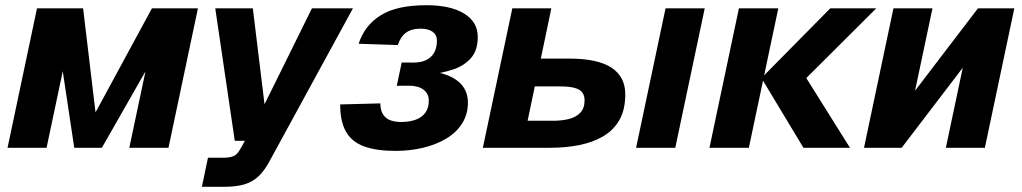

<svg xmlns="http://www.w3.org/2000/svg" viewBox="-20 -568 3928 738"><path d="M9 0 122.2 -536H299.4L347.2 -136L564 -536H740.8L627.6 0H477L539.2 -293.6L371.6 0H265.4L221.2 -294.2L159 0Z M756 150 779.4 38.2H838.8Q864 38.2 878.1 31.8Q892.2 25.4 903.4 5.2L921.4 -26.8H882.4L807.4 -536H951.8L996.8 -167.2L1179 -536H1336.6L1015.6 52.4Q995.6 89.4 972.5 110.7Q949.4 132 918.2 141Q887 150 842.2 150Z M1500.4 12Q1426.8 12 1379.5 -5.3Q1332.2 -22.6 1309.9 -61.7Q1287.6 -100.8 1287.6 -166.6L1442 -170.6Q1442 -135.4 1461.4 -117.3Q1480.8 -99.2 1522.2 -99.2Q1553.6 -99.2 1577.5 -107.8Q1601.4 -116.4 1614.8 -134.6Q1628.2 -152.8 1628.2 -180.8Q1628.2 -208.2 1607.5 -223.6Q1586.8 -239 1550 -238.6L1505.2 -238.2L1524 -327.8L1568.4 -327.4Q1596.8 -327.4 1617 -336.6Q1637.2 -345.8 1648.3 -364.8Q1659.4 -383.8 1659.4 -412.2Q1659.4 -434 1642.9 -445.9Q1626.4 -457.8 1596.6 -457.8Q1560.8 -457.8 1539.7 -441.7Q1518.6 -425.6 1509.4 -394.8L1358.6 -399.8Q1380.8 -469.8 1442.8 -508.9Q1504.8 -548 1619 -548Q1711.6 -548 1764 -515.8Q1816.4 -483.6 1816.4 -426.2Q1816.4 -373.4 1789.2 -343.6Q1762 -313.8 1719.7 -300.3Q1677.4 -286.8 1630.8 -281L1634.8 -294Q1704 -285.8 1741.3 -255Q1778.6 -224.2 1778.6 -173.8Q1778.6 -129 1756.5 -93.9Q1734.4 -58.8 1695.8 -35.6Q1657.2 -12.4 1606.8 -0.2Q1556.4 12 1500.4 12Z M2425 0 2538.2 -536H2688.8L2575.6 0ZM1836 0 1949.2 -536H2099.2L2058.8 -342.8H2167.6Q2277 -342.8 2330.2 -308Q2383.4 -273.2 2383.4 -205.6Q2383.4 -146 2360.6 -106.4Q2337.8 -66.8 2297.5 -43.5Q2257.2 -20.2 2205.2 -10.1Q2153.2 0 2094.8 0ZM2008 -103.8H2106Q2139.6 -103.8 2166.9 -110.7Q2194.2 -117.6 2210.6 -134.8Q2227 -152 2227 -182.4Q2227 -200.2 2218.5 -212Q2210 -223.8 2189.9 -229.8Q2169.8 -235.8 2133.6 -235.8H2035.6Z M3068.2 0 2906.8 -268H3079.2L3247 0ZM2707 0 2820.2 -536H2971.6L2858.4 0ZM2906.8 -268 3171.4 -536H3348.2L3079.2 -268Z M3301 0 3414.2 -536H3564.2L3497.2 -219.2L3739 -536H3878.8L3765.6 0H3615.6L3680.6 -307.6L3445.8 0Z"/></svg>

Font: Geist
Style: Italic
Weight: 400
Italic angle: -12°
Designer: Basement.studio, Andrés Briganti, Mateo Zaragoza
Foundry: Basement.studio, Vercel, Andrés Briganti, Guido Ferreyra, Mateo Zaragoza
Version: Version 1.500